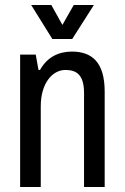

<svg xmlns="http://www.w3.org/2000/svg" viewBox="-20 -743 496 763"><path d="M267 -588 353 -723H273L228 -644L184 -723H104L188 -588ZM266 -538C214 -538 168 -517 139 -465H133L122 -526H60V0H142V-321C142 -412 188 -465 240 -465C284 -465 314 -446 314 -373V0H396V-379C396 -496 345 -538 266 -538Z"/></svg>

Font: Archivo Narrow
Style: Regular
Weight: 400
Designer: Hector Gatti
Foundry: Omnibus-Type
Version: Version 1.003;PS 001.003;hotconv 1.0.70;makeotf.lib2.5.58329